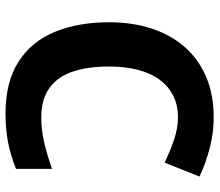

<svg xmlns="http://www.w3.org/2000/svg" viewBox="-68 -696 774 677"><g transform="rotate(90 318.5 -357.0)"><path d="M393 -598Q350 -598 316.5 -581Q283 -564 260 -532.5Q237 -501 225.5 -456Q214 -411 214 -355Q214 -279 232.5 -225.5Q251 -172 291 -144Q331 -116 393 -116Q437 -116 480.5 -126Q524 -136 575 -154V-27Q528 -8 482 1Q436 10 379 10Q269 10 197.5 -35.5Q126 -81 92 -163.5Q58 -246 58 -356Q58 -437 80 -504.5Q102 -572 144.5 -621Q187 -670 249.5 -697Q312 -724 393 -724Q446 -724 499.5 -710.5Q553 -697 602 -674L553 -551Q513 -570 472.5 -584Q432 -598 393 -598Z"/></g></svg>

Font: Noto Sans Tamil
Style: Regular
Weight: 400
Designer: Jelle Bosma - Monotype Design Team
Foundry: Monotype Imaging Inc.
Version: Version 2.003